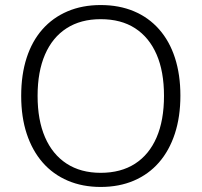

<svg xmlns="http://www.w3.org/2000/svg" viewBox="-20 -733 799 761"><path d="M379 8Q307 8 248.5 -17Q190 -42 149 -89Q108 -136 86 -202.5Q64 -269 64 -353Q64 -437 85.5 -503.5Q107 -570 148 -616.5Q189 -663 247.5 -688Q306 -713 379 -713Q452 -713 510.5 -688.5Q569 -664 610.5 -617Q652 -570 673.5 -503.5Q695 -437 695 -354Q695 -270 673 -203Q651 -136 610 -89Q569 -42 510.5 -17Q452 8 379 8ZM379 -48Q459 -48 515 -84Q571 -120 600.5 -188Q630 -256 630 -353Q630 -450 600.5 -517.5Q571 -585 515.5 -621Q460 -657 379 -657Q300 -657 244 -621Q188 -585 158.5 -517Q129 -449 129 -353Q129 -257 158.5 -189Q188 -121 244 -84.5Q300 -48 379 -48Z"/></svg>

Font: Nunito Sans 12pt Light
Style: Regular
Weight: 300
Designer: Vernon Adams
Foundry: Vernon Adams
Version: Version 3.101;gftools[0.9.27]